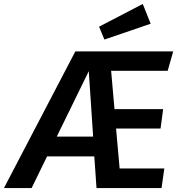

<svg xmlns="http://www.w3.org/2000/svg" viewBox="-74 -951 915 971"><path d="M688 -831 648 -931 427 -816 454 -751ZM774 -593 802 -691H307L-54 0H86L164 -160H403L414 0H743L757 -99H531L513 -301H738L751 -399H505L488 -593ZM213 -260 375 -591 397 -260Z"/></svg>

Font: Fira Sans Medium
Style: Italic
Weight: 500
Italic angle: -8°
Designer: bBox Type GmbH & Carrois Corporate GbR & Edenspiekermann AG
Foundry: bBox Type GmbH & Carrois Corporate GbR & Edenspiekermann AG
Version: Version 4.301;PS 004.301;hotconv 1.0.88;makeotf.lib2.5.64775